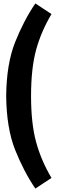

<svg xmlns="http://www.w3.org/2000/svg" viewBox="-20 -934 335 1119"><path d="M186 -914Q118 -814 68 -688Q18 -562 16 -375Q18 -187 68 -61Q118 65 186 165L280 103Q219 0 190 -108Q161 -215 161 -375Q161 -534 190 -642Q219 -749 280 -852Z"/></svg>

Font: Glow Sans SC Compressed
Style: Bold
Weight: 700
Width: 2
Designer: Ryoko NISHIZUKA (kana, bopomofo & ideographs); Paul D. Hunt (Latin, Greek & Cyrillic); Sandoll Communications, Soo-young
Version: Version 0.93